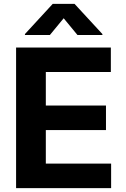

<svg xmlns="http://www.w3.org/2000/svg" viewBox="-20 -973 653 993"><path d="M63.2 0H554.7V-126.8H217V-300.4H528.1V-427.2H217V-600.5H553.3V-727.3H63.2ZM237.9 -791.9 309.3 -878.6 380.7 -791.9H509.6V-796.9L365.4 -953.1H252.8L109 -796.9V-791.9Z"/></svg>

Font: Karasuma Gothic
Style: Bold
Weight: 700
Designer: Rasmus Andersson / Ryoko Nishizuka
Foundry: Genbu
Version: Version 1.00